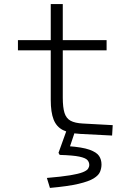

<svg xmlns="http://www.w3.org/2000/svg" viewBox="-20 -657 654 942"><path d="M229 -167V-410H68V-460H229V-637H288V-460H503V-410H288V-178Q288 -130 296.5 -103Q305 -76 326.5 -64.5Q348 -53 386 -51L533 -43L530 8L374 0Q320 -3 288.5 -19Q257 -35 243 -70.5Q229 -106 229 -167ZM308 -21H351L310 101L314 60Q384 65 419 77.5Q454 90 466 108Q478 126 478 150Q478 168 471 185.5Q464 203 440 218Q416 233 365 245Q314 257 225 265L210 216Q282 210 324 203Q366 196 386 188Q406 180 412 171Q418 162 418 152Q418 139 409 128.5Q400 118 369.5 111.5Q339 105 273 103L267 93Z"/></svg>

Font: Intel One Mono Light
Style: Regular
Weight: 300
Monospace: yes
Designer: Fred Shallcrass
Foundry: Frere-Jones Type LLC
Version: Version 1.004